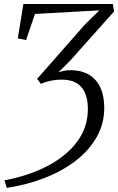

<svg xmlns="http://www.w3.org/2000/svg" viewBox="-20 -763 588 956"><path d="M14 172.5 2 135Q126 111.5 219.5 62Q313 12.5 365.2 -59Q417.5 -130.5 417.5 -220Q417.5 -292 385.2 -329.2Q353 -366.5 287 -366.5Q258 -366.5 230.5 -360.5Q203 -354.5 183 -345.5L165 -370.5L402.5 -640.5L475 -711.5L154 -693.5L110 -563.5L68.5 -572L96.5 -743H541.5L548 -706L328 -459.5L271 -403Q284 -407.5 299 -410.5Q314 -413.5 331 -413.5Q411 -413.5 455 -365Q499 -316.5 499 -225.5Q499 -147.5 462 -81.5Q425 -15.5 358.8 36Q292.5 87.5 204.2 122.2Q116 157 14 172.5Z"/></svg>

Font: Merriweather 60pt Light
Style: Italic
Weight: 300
Italic angle: -7.8°
Version: Version 2.101